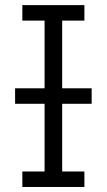

<svg xmlns="http://www.w3.org/2000/svg" viewBox="-20 -743 424 763"><path d="M344.2 -330.6H227.1V-61.5H315.4V0H68.8V-61.5H157.2V-330.6H40V-392.1H157.2V-661.1H68.8V-722.7H315.4V-661.1H227.1V-392.1H344.2Z"/></svg>

Font: Giphurs Light
Style: Regular
Weight: 300
Version: Version 0.920; ttfautohint (v1.8.4.7-5d5b)